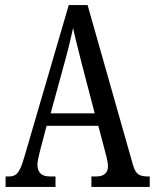

<svg xmlns="http://www.w3.org/2000/svg" viewBox="-20 -734 608 754"><path d="M2 0V-41H15Q30 -41 40 -47Q50 -53 58.5 -70Q67 -87 76 -119L250 -714H324L502 -87Q507 -69 514 -59Q521 -49 532.5 -45Q544 -41 560 -41H568V0H339V-41H357Q381 -41 392.5 -51.5Q404 -62 404 -80Q404 -87 402.5 -96.5Q401 -106 398.5 -117Q396 -128 393 -138L366 -240H163L138 -145Q136 -137 133.5 -126.5Q131 -116 129 -105.5Q127 -95 127 -86Q127 -66 138.5 -53.5Q150 -41 177 -41H198V0ZM179 -289H352L302 -480Q295 -510 288 -536Q281 -562 276 -584Q271 -606 267 -624Q263 -606 258 -584Q253 -562 247 -538.5Q241 -515 234 -490Z"/></svg>

Font: Noto Serif ExtraCondensed
Style: Regular
Weight: 400
Width: 2
Designer: Monotype Design Team
Foundry: Monotype Imaging Inc.
Version: Version 2.013